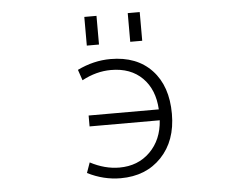

<svg xmlns="http://www.w3.org/2000/svg" viewBox="-52 -798 1104 873"><g transform="rotate(-5 500.0 -361.5)"><path d="M343.8 -236.3V-286.1H664.1Q659.2 -377 606 -430.2Q552.7 -483.4 462.9 -483.4Q395.5 -483.4 330.1 -448.2L313.5 -497.1Q387.7 -533.2 464.8 -533.2Q585 -533.2 653.3 -460.4Q721.7 -387.7 721.7 -260.7Q721.7 -137.7 650.9 -63.5Q580.1 10.7 464.8 10.7Q386.7 10.7 313.5 -26.4L330.1 -73.2Q396.5 -38.1 462.9 -38.1Q547.9 -38.1 603 -92.8Q658.2 -147.5 664.1 -236.3ZM363.3 -603.5V-734.4H418.9V-603.5ZM561.5 -603.5V-734.4H616.2V-603.5Z"/></g></svg>

Font: GenEi Gothic M Light
Style: Regular
Weight: 300
Designer: o_tamon (Modified); [Source Han Sans]
Ryoko NISHIZUKA  (kana & ideographs); Paul D. Hunt (Latin, Greek & Cyrillic); Wenl
Version: Version 1.1a;Original Version 1.004